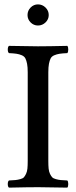

<svg xmlns="http://www.w3.org/2000/svg" viewBox="-20 -857 349 879"><path d="M201.2 -525.9V-120.1Q201.2 -99.1 202.6 -85Q204.1 -70.8 209 -60.8Q213.9 -50.8 219 -45.4Q224.1 -40 235.8 -36.9Q247.6 -33.7 257.8 -32.7Q268.1 -31.7 288.1 -30.8Q292.5 -26.4 292.5 -14.4Q292.5 -2.4 288.1 2Q198.2 0 154.8 0Q108.9 0 21 2Q15.6 -2.4 15.6 -14.4Q15.6 -26.4 21 -30.8Q40.5 -31.7 50.8 -32.7Q61 -33.7 72.8 -36.9Q84.5 -40 89.4 -45.4Q94.2 -50.8 99.1 -60.8Q104 -70.8 105.5 -85Q106.9 -99.1 106.9 -120.1V-525.9Q106.9 -549.8 104 -564.9Q101.1 -580.1 96.2 -589.6Q91.3 -599.1 79.8 -604Q68.4 -608.9 55.9 -610.8Q43.5 -612.8 21 -613.8Q15.6 -618.2 15.6 -630.4Q15.6 -642.6 21 -647Q112.8 -645 153.8 -645Q200.2 -645 288.1 -647Q292.5 -642.6 292.5 -630.4Q292.5 -618.2 288.1 -613.8Q265.1 -612.8 252.7 -610.8Q240.2 -608.9 228.5 -604Q216.8 -599.1 211.9 -589.6Q207 -580.1 204.1 -564.9Q201.2 -549.8 201.2 -525.9ZM106 -788.1Q106 -808.1 120.1 -822.5Q134.3 -836.9 153.8 -836.9Q173.8 -836.9 188.5 -822.5Q203.1 -808.1 203.1 -788.1Q203.1 -768.6 188.5 -754.4Q173.8 -740.2 153.8 -740.2Q134.3 -740.2 120.1 -754.4Q106 -768.6 106 -788.1Z"/></svg>

Font: Common Serif News
Style: Regular
Weight: 450
Designer: Philipp H. Poll, Khaled Hosny
Foundry: Stefan Peev, Context Ltd.
Version: Version 1.026